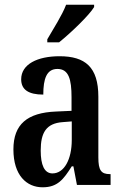

<svg xmlns="http://www.w3.org/2000/svg" viewBox="-20 -786 518 816"><path d="M181 -619V-606H231C282 -647 359 -721 380 -756V-766H261C244 -721 208 -666 181 -619ZM161 10C225 10 250 -24 285 -79H292L307 0H450V-46H447C410 -46 398 -62 398 -117V-375C398 -501 342 -547 233 -547C139 -547 70 -513 70 -449C70 -405 101 -384 164 -384C164 -451 178 -493 224 -493C272 -493 284 -449 284 -373V-315L218 -312C96 -307 37 -258 37 -151C37 -41 93 10 161 10ZM203 -49C168 -49 153 -86 153 -146C153 -222 176 -262 247 -267L285 -270V-191C285 -109 253 -49 203 -49Z"/></svg>

Font: Noto Serif Armenian ExtraCondensed SemiBold
Style: Regular
Weight: 600
Width: 2
Designer: Monotype Design Team
Foundry: Monotype Imaging Inc.
Version: Version 2.008